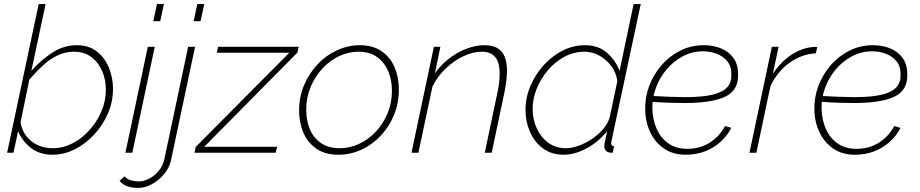

<svg xmlns="http://www.w3.org/2000/svg" viewBox="-20 -750 4517 943"><path d="M238 10Q173 10 130 -25Q87 -60 69 -106L46 0H15L170 -730H204L134 -402Q183 -457 238.5 -492.5Q294 -528 357 -528Q417 -528 456.5 -496.5Q496 -465 515.5 -416Q535 -367 535 -314Q535 -250 510 -192.5Q485 -135 442.5 -89Q400 -43 347 -16.5Q294 10 238 10ZM239 -22Q289 -22 336 -46Q383 -70 420 -111.5Q457 -153 478.5 -204Q500 -255 500 -310Q500 -359 481.5 -401.5Q463 -444 428.5 -470Q394 -496 342 -496Q300 -496 261 -477Q222 -458 188.5 -426.5Q155 -395 124 -359L81 -149Q87 -111 109 -82Q131 -53 165 -37.5Q199 -22 239 -22Z M706 -520H740L630 0H596ZM751 -730H785L767 -646H733Z M658 173Q629 173 605.5 165Q582 157 567 138L592 116Q605 131 624.5 136Q644 141 662 141Q687 141 713.5 127Q740 113 760 88.5Q780 64 787 33L904 -520H938L821 32Q813 73 786 105Q759 137 725 155Q691 173 658 173ZM949 -730H983L965 -646H931Z M941 -28 1401 -491H1045L1051 -520H1447L1441 -492L983 -29H1341L1334 0H935Z M1642 10Q1578 10 1535 -19Q1492 -48 1470.5 -97.5Q1449 -147 1449 -206Q1449 -274 1473.5 -332Q1498 -390 1540 -434.5Q1582 -479 1636 -503.5Q1690 -528 1747 -528Q1811 -528 1854 -498.5Q1897 -469 1918 -419.5Q1939 -370 1939 -310Q1939 -243 1915 -185Q1891 -127 1849.5 -83Q1808 -39 1754.5 -14.5Q1701 10 1642 10ZM1648 -22Q1697 -22 1743 -43Q1789 -64 1825.5 -103Q1862 -142 1883.5 -193.5Q1905 -245 1905 -304Q1905 -357 1886.5 -400.5Q1868 -444 1832 -470Q1796 -496 1741 -496Q1692 -496 1646 -474.5Q1600 -453 1563.5 -413.5Q1527 -374 1505.5 -322.5Q1484 -271 1484 -211Q1484 -158 1502 -115Q1520 -72 1557 -47Q1594 -22 1648 -22Z M2111 -520H2143L2116 -390Q2145 -431 2185 -462Q2225 -493 2270.5 -510.5Q2316 -528 2360 -528Q2398 -528 2422.5 -514Q2447 -500 2458.5 -472Q2470 -444 2470 -402Q2470 -379 2466.5 -352Q2463 -325 2457 -294L2395 0H2361L2422 -290Q2429 -320 2431.5 -344.5Q2434 -369 2434 -390Q2434 -444 2412 -470Q2390 -496 2346 -496Q2302 -496 2255 -473.5Q2208 -451 2168 -412.5Q2128 -374 2104 -325L2035 0H2001Z M2748 10Q2689 10 2647 -21Q2605 -52 2583 -102.5Q2561 -153 2561 -210Q2561 -271 2585 -327.5Q2609 -384 2650 -429.5Q2691 -475 2743.5 -501.5Q2796 -528 2853 -528Q2919 -528 2961.5 -490.5Q3004 -453 3023 -402L3092 -730H3127L2983 -56Q2982 -53 2982 -50.5Q2982 -48 2982 -46Q2982 -32 2996 -32L2989 0Q2984 0 2980 0Q2976 0 2973 -1Q2961 -3 2954.5 -11.5Q2948 -20 2948 -32Q2948 -35 2948.5 -40Q2949 -45 2952.5 -60Q2956 -75 2962 -106Q2921 -54 2862 -22Q2803 10 2748 10ZM2759 -22Q2787 -22 2820 -33.5Q2853 -45 2885 -66Q2917 -87 2941 -114.5Q2965 -142 2974 -172L3012 -351Q3007 -392 2983 -424.5Q2959 -457 2924.5 -476.5Q2890 -496 2851 -496Q2799 -496 2753 -471.5Q2707 -447 2671.5 -405.5Q2636 -364 2616 -314.5Q2596 -265 2596 -215Q2596 -163 2616.5 -119Q2637 -75 2673.5 -48.5Q2710 -22 2759 -22Z M3347 10Q3286 10 3242 -20Q3198 -50 3174 -100Q3150 -150 3149 -210Q3147 -270 3168 -326.5Q3189 -383 3228 -428.5Q3267 -474 3320.5 -501Q3374 -528 3437 -528Q3483 -528 3521 -512.5Q3559 -497 3582 -465.5Q3605 -434 3605 -386Q3608 -307 3542.5 -275.5Q3477 -244 3343 -244Q3305 -244 3263 -245.5Q3221 -247 3169 -251L3177 -279Q3231 -276 3270.5 -274.5Q3310 -273 3346 -273Q3432 -273 3482 -285.5Q3532 -298 3553 -323Q3574 -348 3572 -385Q3572 -426 3551 -450.5Q3530 -475 3498.5 -486.5Q3467 -498 3433 -498Q3379 -498 3332.5 -473Q3286 -448 3252.5 -407.5Q3219 -367 3201 -317.5Q3183 -268 3184 -219Q3185 -163 3205 -117.5Q3225 -72 3263 -45.5Q3301 -19 3355 -19Q3418 -19 3466 -49.5Q3514 -80 3541 -131L3572 -122Q3551 -82 3518 -52.5Q3485 -23 3442 -6.5Q3399 10 3347 10Z M3771 -520H3804L3776 -388Q3816 -448 3868 -481.5Q3920 -515 3973 -519Q3979 -520 3984.5 -520Q3990 -520 3994 -519L3987 -488Q3919 -485 3859 -442.5Q3799 -400 3764 -327L3695 0H3661Z M4178 10Q4117 10 4073 -20Q4029 -50 4005 -100Q3981 -150 3980 -210Q3978 -270 3999 -326.5Q4020 -383 4059 -428.5Q4098 -474 4151.5 -501Q4205 -528 4268 -528Q4314 -528 4352 -512.5Q4390 -497 4413 -465.5Q4436 -434 4436 -386Q4439 -307 4373.5 -275.5Q4308 -244 4174 -244Q4136 -244 4094 -245.5Q4052 -247 4000 -251L4008 -279Q4062 -276 4101.5 -274.5Q4141 -273 4177 -273Q4263 -273 4313 -285.5Q4363 -298 4384 -323Q4405 -348 4403 -385Q4403 -426 4382 -450.5Q4361 -475 4329.5 -486.5Q4298 -498 4264 -498Q4210 -498 4163.5 -473Q4117 -448 4083.5 -407.5Q4050 -367 4032 -317.5Q4014 -268 4015 -219Q4016 -163 4036 -117.5Q4056 -72 4094 -45.5Q4132 -19 4186 -19Q4249 -19 4297 -49.5Q4345 -80 4372 -131L4403 -122Q4382 -82 4349 -52.5Q4316 -23 4273 -6.5Q4230 10 4178 10Z"/></svg>

Font: Raleway Thin ExtraLight
Style: Italic
Weight: 250
Italic angle: -12°
Version: Version 4.026